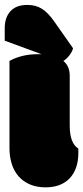

<svg xmlns="http://www.w3.org/2000/svg" viewBox="-21 -764 344 792"><path d="M143.6 -540.5Q149.9 -540.5 151.4 -540L-1.5 -596.2V-647.5Q-1.5 -691.9 22.2 -717.8Q45.9 -743.7 91.8 -743.7Q126.5 -743.7 151.9 -727.8Q177.2 -711.9 202.1 -676.3L280.3 -564.9Q278.8 -558.1 274.7 -550.3Q270.5 -542.5 264.9 -535.2Q259.3 -527.8 252.9 -522Q246.6 -516.1 240.2 -512.7Q266.6 -491.7 266.6 -451.7V-246.1Q266.6 -173.3 301.8 -151.4Q302.2 -149.9 302.2 -142.1V-133.3Q302.2 -101.1 293.5 -74.7Q284.7 -48.3 267.6 -29.8Q250.5 -11.2 225.3 -1.2Q200.2 8.8 167 8.8Q130.4 8.8 102.5 -3.2Q74.7 -15.1 55.9 -36.4Q37.1 -57.6 27.6 -87.4Q18.1 -117.2 18.1 -152.3V-512.7Q68.8 -540.5 135.3 -540.5Z"/></svg>

Font: Modak sl
Style: Regular
Weight: 400
Designer: Sarang Kulkarni, Maithili Shingre, Noopur Datye
Foundry: Ek Type
Version: Version 1.036;PS Version 1.000;hotconv 1.0.79;makeotf.lib2.5